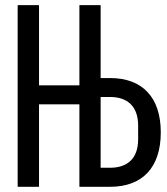

<svg xmlns="http://www.w3.org/2000/svg" viewBox="-20 -718 640 738"><path d="M285.2 0H403.1C528.1 0 598 -74.9 598 -209.2C598 -343 528.1 -418 403.1 -418H366.8V-698.2H285.2V-389.9H130V-698.2H47.9V0H130V-317.1H285.2ZM366.8 -73.2V-345.2H403.1C469.1 -345.2 511 -310 511 -235.1V-182.9C511 -108 469.1 -73.2 403.1 -73.2Z"/></svg>

Font: Margiela Mono
Style: Regular
Weight: 400
Designer: Mike Abbink, Paul van der Laan, Pieter van Rosmalen
Foundry: Bold Monday
Version: Version 2.003 2021